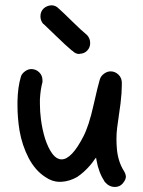

<svg xmlns="http://www.w3.org/2000/svg" viewBox="-20 -698 549 735"><path d="M146.5 -606.4H145.5Q134.8 -619.1 134.8 -635.7Q134.8 -653.3 146.5 -665Q159.2 -676.8 176.8 -677.7Q193.4 -677.7 205.1 -665Q219.7 -652.3 255.9 -616.7Q292 -581.1 313.5 -563.5Q325.2 -550.8 325.2 -533.2Q325.2 -515.6 313.5 -503.9Q301.8 -492.2 285.2 -492.2Q284.2 -492.2 284.2 -491.2Q268.6 -491.2 256.8 -503.9H255.9Q233.4 -522.5 195.3 -559.6Q156.2 -597.7 147.5 -605.5ZM46.9 -309.6Q47.9 -365.2 60.5 -406.2Q64.5 -417 76.2 -425.3Q87.9 -433.6 99.6 -433.6Q117.2 -433.6 129.9 -421.4Q142.6 -409.2 142.6 -390.6Q142.6 -387.7 142.6 -383.8Q134.8 -355.5 132.8 -317.4Q132.8 -308.6 132.8 -300.8Q132.8 -271.5 136.7 -241.2Q141.6 -203.1 152.3 -168Q164.1 -131.8 179.7 -110.4Q188.5 -98.6 198.2 -92.8Q207 -87.9 215.8 -87.9Q253.9 -87.9 298.8 -174.8Q320.3 -215.8 337.9 -294.9Q355.5 -373 362.3 -394.5Q366.2 -407.2 378.4 -416Q390.6 -424.8 403.3 -424.8Q419.9 -424.8 432.6 -413.1Q445.3 -401.4 446.3 -383.8Q446.3 -377.9 446.3 -371.1Q446.3 -342.8 441.4 -301.8Q434.6 -251 428.7 -210.9Q425.8 -189.5 425.8 -166Q425.8 -146.5 427.7 -125Q432.6 -78.1 454.1 -43.9Q460.9 -33.2 461.9 -22.5Q461.9 -12.7 455.1 -2.9Q448.2 7.8 439.5 12.7Q430.7 17.6 419.9 17.6H418.9Q397.5 17.6 380.9 -2Q357.4 -38.1 349.6 -84L347.7 -94.7L340.8 -85.9Q333 -74.2 325.2 -65.4Q301.8 -38.1 275.4 -20.5Q261.7 -12.7 246.6 -7.8Q231.4 -2.9 214.8 -2Q211.9 -2 208 -2Q179.7 -2 153.3 -20.5Q115.2 -44.9 89.8 -92.8Q64.5 -141.6 54.7 -198.2Q46.9 -247.1 46.9 -294.9Q46.9 -302.7 46.9 -309.6Z"/></svg>

Font: sage sans
Style: Regular
Weight: 400
Version: Version 001.032